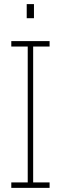

<svg xmlns="http://www.w3.org/2000/svg" viewBox="-20 -910 295 930"><path d="M34.7 0V-26.4H114.3V-684.6H34.7V-710.9H220.2V-684.6H140.6V-26.4H220.2V0ZM109.4 -821.8V-890.1H144.5V-821.8Z"/></svg>

Font: Roboto Slab Thin
Style: Regular
Weight: 100
Designer: Google
Version: Version 2.000; ttfautohint (v1.8.1.43-b0c9)